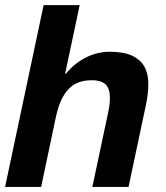

<svg xmlns="http://www.w3.org/2000/svg" viewBox="-39 -734 652 754"><path d="M273.9 -713.9 216.8 -444.8H220.2Q238.3 -467.3 259.5 -483.6Q280.8 -500 303 -510.5Q325.2 -521 347.4 -525.9Q369.6 -530.8 389.6 -530.8Q446.3 -530.8 479.5 -515.4Q512.7 -500 528.1 -472.2Q543.5 -444.3 543.5 -405Q543.5 -365.7 533.2 -317.9L465.8 0H323.7L385.7 -292Q399.4 -356 386 -387.5Q372.6 -418.9 321.8 -418.9Q293 -418.9 270.3 -410.6Q247.6 -402.3 230.2 -384.3Q212.9 -366.2 200.4 -338.4Q188 -310.5 179.7 -271L122.6 0H-19L132.3 -713.9Z"/></svg>

Font: XB Khoramshahr
Style: Bold Italic
Weight: 700
Italic angle: -12°
Designer: Behnam
Foundry: Irmug
Version: Version 8.005 2009